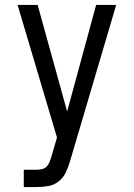

<svg xmlns="http://www.w3.org/2000/svg" viewBox="-20 -540 540 775"><path d="M76 215V145H129Q139 145 150 142.5Q161 140 168.5 132Q176 124 180 114Q184 104 187 94L210 15L51 -520H132L251 -90L368 -520H449L262 113Q255 136 245 157Q235 178 216.5 192.5Q198 207 175 211Q152 215 129 215Z"/></svg>

Font: Moesevka
Style: Regular
Weight: 400
Monospace: yes
Designer: Belleve Invis
Foundry: Belleve Invis
Version: Version 32.5.0; ttfautohint (v1.8.4)